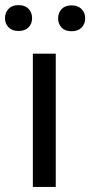

<svg xmlns="http://www.w3.org/2000/svg" viewBox="-54 -741 358 761"><path d="M0 0ZM76.2 0V-528.3H167V0ZM73.2 -668.9Q73.2 -647 59.1 -632.6Q44.9 -618.2 19.5 -618.2Q-5.9 -618.2 -20 -632.6Q-34.2 -647 -34.2 -668.9Q-34.2 -691.4 -20 -706.1Q-5.9 -720.7 19.5 -720.7Q44.9 -720.7 59.1 -706.1Q73.2 -691.4 73.2 -668.9ZM283.7 -668Q283.7 -646 269.3 -631.6Q254.9 -617.2 229.5 -617.2Q204.1 -617.2 190.2 -631.6Q176.3 -646 176.3 -668Q176.3 -690.4 190.2 -705.1Q204.1 -719.7 229.5 -719.7Q254.9 -719.7 269.3 -705.1Q283.7 -690.4 283.7 -668Z"/></svg>

Font: Heebo
Style: Regular
Weight: 400
Designer: Oded Ezer
Foundry: Meir Sadan
Version: Version 2.001; ttfautohint (v1.5.14-ce02) -l 8 -r 50 -G 200 